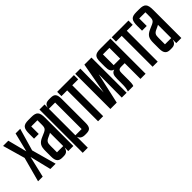

<svg xmlns="http://www.w3.org/2000/svg" viewBox="59 -1280 2131 2131"><g transform="rotate(-45 1124.5 -215.0)"><path d="M143 -327 85 -552H3L78 -289L0 0H73L132 -250L193 0H276L196 -289L272 -552H199Z M296 -90C296 -20 322 5 375 5H398C448 5 464 -20 474 -56V0H554V-441C554 -531 532 -557 450 -557H406C324 -557 303 -531 303 -441V-366H377V-484H474V-420C474 -355 466 -350 383 -316C310 -286 296 -251 296 -180ZM474 -79H376V-178C376 -227 382 -245 431 -266C448 -273 462 -280 474 -287Z M654 127V-45C665 -13 689 5 733 5H753C814 5 832 -20 832 -90V-462C832 -532 814 -557 753 -557H733C681 -557 663 -542 654 -500V-552H574V127ZM654 -484H752V-68H654Z M852 -485H942V0H1022V-485H1115V-552H852Z M1316 -363 1314 0H1390V-552H1279L1212 -182L1216 -552H1135V0H1235Z M1424 -97C1424 -62 1420 -28 1410 0H1495C1504 -18 1505 -51 1505 -86V-192C1505 -229 1512 -247 1553 -247H1607V0H1688V-552H1531C1446 -552 1424 -529 1424 -449V-375C1424 -317 1436 -289 1475 -279C1436 -268 1424 -241 1424 -182ZM1607 -487V-318H1505V-487Z M1708 -485H1798V0H1878V-485H1971V-552H1708Z M1991 -90C1991 -20 2017 5 2070 5H2093C2143 5 2159 -20 2169 -56V0H2249V-441C2249 -531 2227 -557 2145 -557H2101C2019 -557 1998 -531 1998 -441V-366H2072V-484H2169V-420C2169 -355 2161 -350 2078 -316C2005 -286 1991 -251 1991 -180ZM2169 -79H2071V-178C2071 -227 2077 -245 2126 -266C2143 -273 2157 -280 2169 -287Z"/></g></svg>

Font: Queering
Style: Regular
Weight: 400
Designer: Adam Naccarato
Foundry: adamnac
Version: Version 2.000;hotconv 1.0.109;makeotfexe 2.5.65596